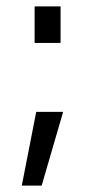

<svg xmlns="http://www.w3.org/2000/svg" viewBox="-20 -456 288 599"><path d="M93 -107H177L110 123H48ZM88 -322V-436H169V-322Z"/></svg>

Font: TitilliumWeb-Regular
Style: Regular
Weight: 400
Version: Version 1.001;PS 57.000;hotconv 1.0.70;makeotf.lib2.5.55311